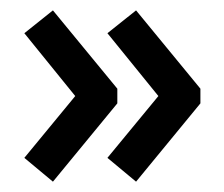

<svg xmlns="http://www.w3.org/2000/svg" viewBox="-20 -417 432 370"><path d="M285.2 -231.9 187 -353 242.2 -397 366.2 -246.1V-217.8L242.2 -66.9L187 -112.8ZM125 -231.9 26.9 -353 82 -397 206.1 -246.1V-217.8L82 -66.9L26.9 -112.8Z"/></svg>

Font: Rawengulk
Style: Bold
Weight: 700
Version: Version 0.92